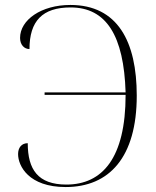

<svg xmlns="http://www.w3.org/2000/svg" viewBox="-20 -745 631 775"><path d="M245 10C421 10 532 -110 532 -359C532 -577 455 -725 264 -725C147 -725 61 -665 61 -592C61 -564 78 -547 99 -547C99 -660 151 -715 265 -715C409 -715 480 -601 487 -372H160V-362H487C487 -107 393 0 248 0C133 0 92 -61 92 -167C67 -167 53 -149 53 -123C53 -75 96 10 245 10Z"/></svg>

Font: Noto Serif Display ExtraLight
Style: Regular
Weight: 200
Designer: Monotype Design Team
Foundry: Monotype Imaging Inc.
Version: Version 2.009